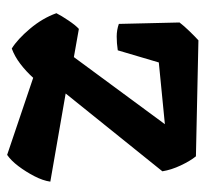

<svg xmlns="http://www.w3.org/2000/svg" viewBox="-39 -508 576 538"><g transform="rotate(90 249.0 -239.0)"><path d="M242 -135 489 -92Q486 -71 473.5 -47Q461 -23 445.5 -2.5Q430 18 414 29L198 -44Q180 -24 159 -8Q138 8 116 16Q90 0 60.5 -35Q31 -70 17 -109Q24 -123 37.5 -143Q51 -163 61 -172L140 -158L328 -413L155 -396L121 -281Q101 -278 82.5 -278Q64 -278 47 -284L43 -454Q52 -466 67.5 -482Q83 -498 93 -507L418 -500Q431 -484 443.5 -457.5Q456 -431 460 -406Z"/></g></svg>

Font: Langar
Style: Regular
Weight: 400
Designer: Alessia Mazzarella
Foundry: Typeland
Version: Version 1.001; ttfautohint (v1.8.3)